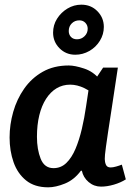

<svg xmlns="http://www.w3.org/2000/svg" viewBox="-20 -789 558 821"><path d="M421 -500H484Q469 -398 458.5 -331Q448 -264 442 -223.5Q436 -183 433 -161Q430 -139 429 -128Q428 -117 428 -109Q428 -96 433 -84.5Q438 -73 453 -73Q463 -73 477 -77Q491 -81 501 -85L518 -22Q496 -8 467 0.5Q438 9 412 9Q382 9 359 -10.5Q336 -30 330 -59H326Q297 -20 257.5 -4Q218 12 186 12Q128 12 91.5 -17.5Q55 -47 38 -95.5Q21 -144 21 -201Q21 -256 36.5 -310.5Q52 -365 83.5 -410Q115 -455 162.5 -482Q210 -509 274 -509Q300 -509 339.5 -496Q379 -483 406 -450V-365Q372 -397 341 -412Q310 -427 280 -427Q248 -427 222 -411.5Q196 -396 177 -366.5Q158 -337 148 -296Q138 -255 138 -204Q138 -150 154 -110Q170 -70 209 -70Q241 -70 264 -92.5Q287 -115 303 -153Q319 -191 330 -238Q341 -285 348 -334L359 -407ZM327.7 -769Q369.3 -769 396.6 -741Q424 -713 424 -673.8Q424 -642 407 -614.5Q390 -587 362 -571Q334 -555 301.7 -555Q261.9 -555 234.4 -582.7Q207 -610.4 207 -649.4Q207 -682 224 -709Q241 -736 268.5 -752.5Q296 -769 327.7 -769ZM319.2 -702Q300 -702 287 -689.1Q274 -676.2 274 -656.5Q274 -641 283.5 -631Q293 -621 309.2 -621Q328 -621 341.5 -634.2Q355 -647.3 355 -666Q355 -681 345 -691.5Q335 -702 319.2 -702Z"/></svg>

Font: Rosario
Style: Italic
Weight: 400
Italic angle: -8.05°
Designer: Hector Gatti
Foundry: Omnibus Type
Version: Version 1.201